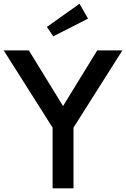

<svg xmlns="http://www.w3.org/2000/svg" viewBox="-36 -1024 685 1044"><path d="M-15.9 -750H120.9L306.8 -447.3L492.7 -750H629.5L363.6 -330V0H250V-330ZM253.6 -826.4 219.1 -877.7 396.4 -1003.6 442.7 -922.7Z"/></svg>

Font: Spartan MB SemBd
Style: Regular
Weight: 600
Designer: Matt Bailey, Mirko Velimirovic
Foundry: Matt Bailey
Version: Version 1.005